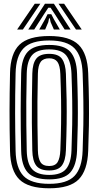

<svg xmlns="http://www.w3.org/2000/svg" viewBox="-20 -1004 530 1034"><path d="M245 10Q132.8 10 84.5 -37.4Q36.2 -84.8 34 -191Q32.5 -254.8 31.9 -307Q31.2 -359.2 31.4 -406.9Q31.5 -454.5 32.1 -503.6Q32.8 -552.8 34 -610Q36.2 -716 84.6 -763Q133 -810 245 -810Q355.2 -810 403.2 -762.9Q451.2 -715.8 455 -610Q458.2 -524.2 459 -457.2Q459.8 -390.2 458.8 -327.4Q457.8 -264.5 455 -191Q451 -85.8 403.8 -37.9Q356.5 10 245 10ZM245 -14Q340.8 -14 381.2 -56.5Q421.8 -99 425 -192Q427.8 -267.2 428.8 -330.8Q429.8 -394.2 428.9 -460.2Q428 -526.2 425 -609Q421.8 -701.8 381.1 -743.9Q340.5 -786 245 -786Q147.5 -786 106.8 -743.9Q66 -701.8 64 -609.2Q62.5 -545.8 61.9 -493.6Q61.2 -441.5 61.4 -394Q61.5 -346.5 62.1 -297.6Q62.8 -248.8 64 -191.8Q66 -98.8 106.8 -56.4Q147.5 -14 245 -14ZM245 -38Q164 -38 130 -74.6Q96 -111.2 94 -192.2Q92.5 -255.8 91.9 -307.9Q91.2 -360 91.4 -407.2Q91.5 -454.5 92.1 -503.2Q92.8 -552 94 -608.8Q95.8 -689.5 130.1 -725.8Q164.5 -762 245 -762Q325.5 -762 358.8 -724.9Q392 -687.8 395 -608Q398 -525.8 398.9 -459.9Q399.8 -394 398.8 -330.9Q397.8 -267.8 395 -193Q392 -113.8 359.1 -75.9Q326.2 -38 245 -38ZM245 -62Q308.8 -62 335.6 -93.8Q362.5 -125.5 365 -194Q367.8 -269.2 368.8 -332.4Q369.8 -395.5 368.9 -460.8Q368 -526 365 -606.8Q362.5 -672.5 336.9 -705.2Q311.2 -738 245 -738Q179 -738 152.2 -706.5Q125.5 -675 124 -608Q122.2 -523.8 121.6 -458.2Q121 -392.8 121.8 -330.5Q122.5 -268.2 124 -193Q125.5 -123 153.5 -92.5Q181.5 -62 245 -62ZM245 -86Q195.2 -86 175.2 -112.1Q155.2 -138.2 154 -193.5Q152.2 -277.8 151.6 -343.1Q151 -408.5 151.8 -470.6Q152.5 -532.8 154 -607.5Q155.2 -662.5 175.4 -688.2Q195.5 -714 245 -714Q295 -714 314.1 -686.6Q333.2 -659.2 335 -605.8Q337.8 -530.2 338.8 -467Q339.8 -403.8 338.9 -339.1Q338 -274.5 335 -194.8Q333 -139.8 313.4 -112.9Q293.8 -86 245 -86ZM245 -110Q277.5 -110 290.4 -131.2Q303.2 -152.5 305 -195.5Q308 -273.8 308.9 -337.6Q309.8 -401.5 308.9 -464.9Q308 -528.2 305 -605Q303.2 -651.2 289.4 -670.6Q275.5 -690 245 -690Q213.2 -690 199.1 -670.8Q185 -651.5 184 -606.8Q182.2 -523 181.6 -457.8Q181 -392.5 181.8 -330.6Q182.5 -268.8 184 -194.2Q185 -152 198 -131Q211 -110 245 -110ZM72.2 -845 167.2 -984H197.2L103.2 -845ZM132.2 -845 222.2 -984H270.2L360.2 -845H328.2L276.5 -926L252.2 -962.5H240.2L216 -925.8L164.2 -845ZM389.2 -845 295.2 -984H325.2L420.2 -845ZM191.2 -845 222.8 -900.8 236.2 -927.5H256.2L270 -900.8L302.2 -845H270.2L252.8 -884.5L248.2 -905.2H244.2L240 -884.5L223.2 -845Z"/></svg>

Font: Big Shoulders Inline Display Black
Style: Regular
Weight: 900
Designer: Patric King
Foundry: XO Type Co
Version: Version 1.000